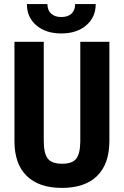

<svg xmlns="http://www.w3.org/2000/svg" viewBox="-20 -917 611 947"><path d="M519.5 -710.9V-218.8Q518.6 -107.4 458.5 -48.8Q398.4 9.8 285.2 9.8Q171.9 9.8 111.3 -49.8Q50.8 -109.4 51.3 -222.2V-710.9H195.8V-221.7Q195.8 -161.1 215.3 -135.3Q234.9 -109.4 286.1 -109.4Q337.4 -109.4 356.4 -134.8Q375.5 -160.2 376 -219.2V-710.9ZM452.1 -897Q452.1 -832 405.3 -792Q358.4 -752 282.2 -752Q206.1 -752 159.2 -792Q112.3 -832 112.8 -897H213.9Q213.9 -866.2 232.4 -849.6Q251 -833 282.2 -833Q314.5 -833 332.5 -849.6Q350.6 -866.2 350.6 -897Z"/></svg>

Font: RobotoCondensed-Bold
Style: Bold
Weight: 700
Designer: Google
Version: Version 2.001240; 2014